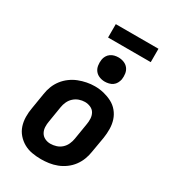

<svg xmlns="http://www.w3.org/2000/svg" viewBox="-222 -1046 1044 1169"><g transform="rotate(30 300.0 -462.0)"><path d="M256 8Q224 8 192.5 2.5Q161 -3 134.5 -18Q108 -33 88 -56Q68 -79 58.5 -108Q49 -137 48.5 -169.5Q48 -202 54 -234L72 -344Q76 -372 86.5 -399Q97 -426 115 -449.5Q133 -473 157.5 -491Q182 -509 209 -519.5Q236 -530 264 -535.5Q292 -541 320 -541Q353 -541 383.5 -533.5Q414 -526 441 -512Q468 -498 487.5 -474.5Q507 -451 516.5 -422Q526 -393 526.5 -360.5Q527 -328 522 -296L503 -186Q499 -158 488.5 -131Q478 -104 460.5 -80.5Q443 -57 418.5 -39Q394 -21 366.5 -10.5Q339 0 311 4Q283 8 256 8ZM258 -102Q279 -102 299.5 -108.5Q320 -115 336 -129.5Q352 -144 361 -164Q370 -184 373 -204L391 -314Q395 -335 394 -356Q393 -377 383.5 -394Q374 -411 355 -419.5Q336 -428 315 -428Q295 -428 275 -421Q255 -414 239 -399.5Q223 -385 214 -365.5Q205 -346 202 -326L184 -216Q180 -195 181 -174.5Q182 -154 191.5 -137Q201 -120 219 -111Q237 -102 258 -102ZM356 -595Q336 -595 317.5 -602.5Q299 -610 287.5 -625Q276 -640 273 -660Q270 -680 273 -701Q275 -715 282.5 -728Q290 -741 302 -749.5Q314 -758 328 -761.5Q342 -765 356 -765Q377 -765 395.5 -757.5Q414 -750 425.5 -735Q437 -720 440 -700Q443 -680 440 -659Q437 -645 430 -632Q423 -619 411 -610.5Q399 -602 384.5 -598.5Q370 -595 356 -595ZM240 -838V-932H540V-838Z"/></g></svg>

Font: Iosevka Curly XBdEx
Style: Italic
Weight: 800
Width: 7
Italic angle: -9°
Monospace: yes
Designer: Belleve Invis
Foundry: Belleve Invis
Version: Version 11.1.0; ttfautohint (v1.8.3)